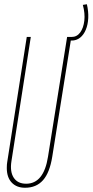

<svg xmlns="http://www.w3.org/2000/svg" viewBox="-20 -874 436 904"><path d="M98 10Q58 10 35 -14.5Q12 -39 12 -83Q12 -94 12.5 -98.5Q13 -103 14 -111L106 -700H125L34 -116Q26 -66 44.5 -37.5Q63 -9 103 -9Q186 -9 206 -136L296 -700H316L226 -136Q214 -61 182.5 -25.5Q151 10 98 10ZM310 -683 307 -700H317Q342 -700 357.5 -721Q373 -742 377 -776.5Q381 -811 370 -851L389 -854Q397 -820 395.5 -789Q394 -758 384 -734Q374 -710 357 -696.5Q340 -683 317 -683Z"/></svg>

Font: Georama
Style: Italic
Weight: 400
Width: 2
Italic angle: -9°
Designer: Jean-Baptiste Levee
Foundry: Production Type
Version: Version 1.000